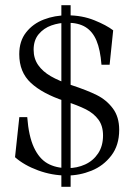

<svg xmlns="http://www.w3.org/2000/svg" viewBox="-20 -720 518 740"><path d="M252.2 -700V0H216.5V-700ZM37.9 -114.1 54.5 -268.6H85Q90.5 -195.4 110.6 -152Q130.8 -108.6 163 -90.3Q195.2 -72 241 -72Q277.1 -72 308.2 -86.2Q339.4 -100.5 358.2 -128.9Q377.1 -157.4 377.1 -197.8Q377.1 -234.8 359.4 -258.9Q341.6 -283.1 311 -298.6Q280.4 -314 228 -331Q143.9 -358.9 99.1 -400.4Q54.2 -441.9 54.2 -511.1Q54.2 -561.8 80.7 -595.3Q107.1 -628.9 149.2 -644.9Q191.2 -661 238.9 -661Q296.2 -661 343.3 -642Q390.4 -623 416.2 -603.1L402.5 -470.6H371.1Q366.6 -528.5 351.9 -563.4Q337.2 -598.4 309.9 -615.4Q282.6 -632.4 239 -632.4Q207.8 -632.4 178.2 -622Q148.8 -611.6 129.2 -588.4Q109.6 -565.1 109.6 -528.4Q109.6 -494.4 127.2 -469.2Q144.8 -444.1 176 -426.1Q207.2 -408.1 255.1 -392.1Q315.5 -372.2 353 -353.6Q390.5 -334.9 414.9 -302.2Q439.4 -269.6 439.4 -219.4Q439.4 -160.1 409 -120.4Q378.6 -80.6 332.6 -62.1Q286.6 -43.5 237.5 -43.5Q180.8 -43.5 126.9 -63.3Q73 -83.1 37.9 -114.1Z"/></svg>

Font: Didactic
Style: Regular
Weight: 400
Designer: Tyler Finck
Foundry: Etcetera Type Co
Version: Version 3.007;FEAKit 1.0